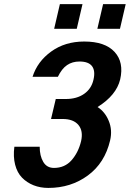

<svg xmlns="http://www.w3.org/2000/svg" viewBox="-20 -713 631 933"><path d="M563 -573.2H453.1L481 -692.9H590.8ZM353 -573.2H243.2L271 -692.9H380.9ZM515.1 -30.8Q489.3 79.1 407 139.6Q324.7 200.2 214.8 200.2Q175.8 200.2 143.1 187.3Q110.4 174.3 86.9 150.1Q63.5 126 53.5 87.2Q43.5 48.3 49.8 0H172.9Q172.9 44.4 190.2 73.7Q207.5 103 242.2 103Q294.9 103 327.9 65.4Q360.8 27.8 374 -26.9Q385.3 -76.7 361.1 -105.7Q336.9 -134.8 284.2 -134.8H228L251 -231.9H299.8Q353 -231.9 388.7 -256.8Q424.3 -281.7 434.1 -325.2Q444.3 -368.2 427.5 -391.1Q410.6 -414.1 366.2 -414.1Q331.5 -414.1 305.9 -396.7Q280.3 -379.4 261.2 -339.8H138.2Q161.6 -414.1 228.8 -462.6Q295.9 -511.2 389.2 -511.2Q490.2 -511.2 536.6 -460.9Q583 -410.6 564 -327.1Q545.4 -250 454.1 -192.9Q490.2 -169.9 508.5 -125.5Q526.9 -81.1 515.1 -30.8Z"/></svg>

Font: Perun
Style: Bold Italic
Weight: 700
Italic angle: -12°
Foundry: Copyright (c) Stefan Peev, Context Ltd, 2016
Version: Version 001.000